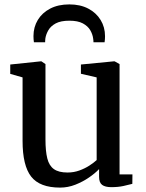

<svg xmlns="http://www.w3.org/2000/svg" viewBox="-20 -841 661 872"><path d="M485.5 9Q458 9 444 -1.2Q430 -11.5 430 -38V-73Q412 -54 384 -34.8Q356 -15.5 322.2 -2.2Q288.5 11 253 11Q160.5 11 121.5 -39Q82.5 -89 82.5 -201V-489.5L26.5 -505.5V-548L165.5 -562.5H168L186.5 -550V-208Q186.5 -154.5 194.8 -121.5Q203 -88.5 224.8 -73Q246.5 -57.5 286.5 -57.5Q315.5 -57.5 340.8 -66.8Q366 -76 386 -89Q406 -102 419 -114V-489.5L347.5 -506V-548L497.5 -562.5H500.5L523 -550V-49H581.5L581 -6Q564 -1.5 540.2 3.8Q516.5 9 485.5 9ZM295 -821Q344.5 -821 380.8 -802Q417 -783 437 -750.2Q457 -717.5 457 -676.5Q457 -670.5 456.5 -663Q456 -655.5 455 -649H404.5Q404.5 -652.5 404.2 -656.8Q404 -661 403 -666.5Q400.5 -685.5 389.8 -704Q379 -722.5 356.2 -734.8Q333.5 -747 295 -747Q256 -747 233.2 -734.8Q210.5 -722.5 199.8 -704Q189 -685.5 186 -666.5Q185.5 -661 185.2 -656.8Q185 -652.5 185 -649H134Q133 -655.5 132.5 -663Q132 -670.5 132 -677Q132 -718 151.8 -750.5Q171.5 -783 208 -802Q244.5 -821 295 -821Z"/></svg>

Font: Merriweather 28pt
Style: Regular
Weight: 400
Version: Version 2.100